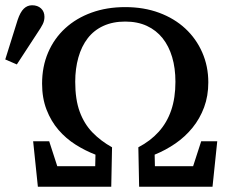

<svg xmlns="http://www.w3.org/2000/svg" viewBox="-33 -710 873 730"><path d="M-13 -484 34 -634Q44 -664 57.5 -677Q71 -690 89 -690Q110 -690 123 -678Q136 -666 136 -646Q136 -631 129.5 -618Q123 -605 110 -586L31 -465ZM111 0 93 -173H154L200 -31L143 -78H361L328 -34L330 -122Q291 -137 254.5 -160Q218 -183 189.5 -216Q161 -249 144 -293Q127 -337 127 -392Q127 -457 150 -510.5Q173 -564 215 -602.5Q257 -641 315 -662Q373 -683 443 -683Q514 -683 572 -661.5Q630 -640 671.5 -601.5Q713 -563 736 -510.5Q759 -458 759 -397Q759 -345 743 -302Q727 -259 699 -224.5Q671 -190 634 -164.5Q597 -139 555 -122L557 -34L524 -78H742L686 -31L732 -173H793L775 0H496L493 -150Q539 -174 570.5 -209Q602 -244 618 -291Q634 -338 634 -399Q634 -451 621.5 -493Q609 -535 585 -565Q561 -595 525.5 -611.5Q490 -628 443 -628Q396 -628 360 -611.5Q324 -595 300.5 -564.5Q277 -534 265 -491.5Q253 -449 253 -399Q253 -332 270 -285.5Q287 -239 318.5 -206.5Q350 -174 393 -150L390 0Z"/></svg>

Font: Source Serif 4 Medium
Style: Regular
Weight: 500
Designer: Frank Grießhammer
Foundry: Adobe Systems Incorporated
Version: Version 4.004;hotconv 1.0.116;makeotfexe 2.5.65601